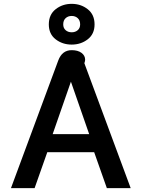

<svg xmlns="http://www.w3.org/2000/svg" viewBox="-20 -979 737 999"><path d="M283 -664Q303 -718 353 -718Q385 -718 404 -704Q423 -690 423 -668Q423 -662 419 -650L660 0H536L470 -187H226L160 0H37ZM444 -281 349 -554 254 -281ZM234 -852Q234 -903 269.5 -931Q305 -959 353 -959Q401 -959 436.5 -931Q472 -903 472 -852Q472 -802 436.5 -774.5Q401 -747 353 -747Q305 -747 269.5 -774.5Q234 -802 234 -852ZM397 -852Q397 -873 384.5 -884.5Q372 -896 353 -896Q334 -896 321.5 -884.5Q309 -873 309 -852Q309 -833 321.5 -822Q334 -811 353 -811Q372 -811 384.5 -822Q397 -833 397 -852Z"/></svg>

Font: Niramit SemiBold
Style: Regular
Weight: 600
Designer: Katatrad Aksorn Co.,Ltd.
Foundry: Cadson Demak Co.,Ltd.
Version: Version 1.001; ttfautohint (v1.6)